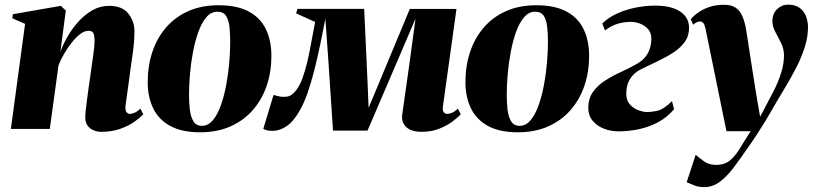

<svg xmlns="http://www.w3.org/2000/svg" viewBox="-20 -540 3404 804"><path d="M233 -323Q243.5 -353 262.5 -386.2Q281.5 -419.5 308 -449Q334.5 -478.5 366.8 -497Q399 -515.5 436.5 -515.5Q492 -515.5 517.5 -483Q543 -450.5 543 -409Q543 -379.5 540.2 -352.8Q537.5 -326 533.5 -300Q529.5 -274 526 -247Q523 -222.5 518.8 -193Q514.5 -163.5 511 -136.5Q507.5 -109.5 505 -92.5Q505 -74.5 511 -68.8Q517 -63 523.5 -63Q532 -63 543.8 -68Q555.5 -73 568 -85L580 -61Q567 -47.5 543.2 -30.5Q519.5 -13.5 484.5 -0.8Q449.5 12 402 12Q388 12 372.8 6Q357.5 0 347.2 -13.2Q337 -26.5 337 -49Q337 -58 339 -77.5Q341 -97 344.2 -121.8Q347.5 -146.5 351 -171.8Q354.5 -197 357.5 -217Q361 -242 364.2 -265Q367.5 -288 370.2 -307.8Q373 -327.5 374.5 -342.8Q376 -358 376 -366.5Q376 -381 374.2 -391Q372.5 -401 367 -406Q361.5 -411 350 -411Q334 -411 316 -397.5Q298 -384 280.8 -362.2Q263.5 -340.5 248.8 -315.2Q234 -290 225 -266.5L188.5 0H25.5L85 -440L31.5 -463.5L34 -480.5L234.5 -515.5L255.5 -496Z M895.5 -518Q973.5 -518 1022.2 -491.5Q1071 -465 1093.8 -417.2Q1116.5 -369.5 1116.5 -304.5Q1116.5 -239.5 1097 -181.8Q1077.5 -124 1039.5 -80Q1001.5 -36 945.8 -11Q890 14 818 14Q741 14 692.5 -12.8Q644 -39.5 621.2 -87Q598.5 -134.5 598.5 -196Q598.5 -264 618 -322.5Q637.5 -381 675.5 -425Q713.5 -469 768.8 -493.5Q824 -518 895.5 -518ZM890 -491Q864 -491 844.2 -468Q824.5 -445 810.8 -406.8Q797 -368.5 788.2 -322.5Q779.5 -276.5 775.5 -229.5Q771.5 -182.5 771.5 -143Q771.5 -112.5 774.8 -82.5Q778 -52.5 789.5 -32.8Q801 -13 825.5 -13Q851.5 -13 871.2 -36.5Q891 -60 904.8 -98.8Q918.5 -137.5 927.2 -184Q936 -230.5 940 -277.5Q944 -324.5 944 -364Q944 -399.5 940.8 -428.2Q937.5 -457 926.2 -474Q915 -491 890 -491Z M1745.5 12Q1702.5 12 1681 -8Q1659.5 -28 1664.5 -61.5L1694.5 -273.5L1720 -462L1647 -291.5L1519 7H1374.5L1354 -300.5L1342.5 -461Q1331.5 -404 1320 -349.2Q1308.5 -294.5 1295.8 -244.5Q1283 -194.5 1268.5 -152.5Q1254 -110.5 1236.5 -79.5Q1209.5 -31 1180 -11.5Q1150.5 8 1121.5 8Q1112.5 8 1105.2 7Q1098 6 1092.5 4Q1087 2 1082.5 -0.5L1125.5 -142.5Q1132 -141 1138.2 -139Q1144.5 -137 1151.5 -135.8Q1158.5 -134.5 1166.5 -134.5Q1172.5 -134.5 1178.2 -135Q1184 -135.5 1190.2 -137.5Q1196.5 -139.5 1203.5 -145Q1210.5 -150.5 1218.5 -160Q1234.5 -179.5 1246.5 -212.2Q1258.5 -245 1267.8 -285.2Q1277 -325.5 1284.5 -367.8Q1292 -410 1299.5 -448L1220 -484L1225.5 -503H1505L1519 -198.5L1523.5 -88.5L1569.5 -198.5L1696 -502.5H1891.5L1834.5 -92.5Q1833 -80.5 1835.8 -74.2Q1838.5 -68 1843.5 -65.5Q1848.5 -63 1853 -63Q1861.5 -63 1873.2 -68Q1885 -73 1897.5 -85L1909.5 -61Q1896.5 -47.5 1873.8 -30.5Q1851 -13.5 1818.8 -0.8Q1786.5 12 1745.5 12Z M2226 -518Q2304 -518 2352.8 -491.5Q2401.5 -465 2424.2 -417.2Q2447 -369.5 2447 -304.5Q2447 -239.5 2427.5 -181.8Q2408 -124 2370 -80Q2332 -36 2276.2 -11Q2220.5 14 2148.5 14Q2071.5 14 2023 -12.8Q1974.5 -39.5 1951.8 -87Q1929 -134.5 1929 -196Q1929 -264 1948.5 -322.5Q1968 -381 2006 -425Q2044 -469 2099.2 -493.5Q2154.5 -518 2226 -518ZM2220.5 -491Q2194.5 -491 2174.8 -468Q2155 -445 2141.2 -406.8Q2127.5 -368.5 2118.8 -322.5Q2110 -276.5 2106 -229.5Q2102 -182.5 2102 -143Q2102 -112.5 2105.2 -82.5Q2108.5 -52.5 2120 -32.8Q2131.5 -13 2156 -13Q2182 -13 2201.8 -36.5Q2221.5 -60 2235.2 -98.8Q2249 -137.5 2257.8 -184Q2266.5 -230.5 2270.5 -277.5Q2274.5 -324.5 2274.5 -364Q2274.5 -399.5 2271.2 -428.2Q2268 -457 2256.8 -474Q2245.5 -491 2220.5 -491Z M2569 10Q2537.5 10 2508.8 -1.2Q2480 -12.5 2461.8 -34.2Q2443.5 -56 2443.5 -87Q2443.5 -128 2463.5 -155.8Q2483.5 -183.5 2515.2 -203.5Q2547 -223.5 2582.8 -239.8Q2618.5 -256 2649.5 -274Q2679 -291 2693.2 -317.8Q2707.5 -344.5 2707.5 -378Q2707.5 -403.5 2693 -419Q2678.5 -434.5 2659 -441.5Q2639.5 -448.5 2624 -448.5Q2594.5 -448.5 2567.5 -440.8Q2540.5 -433 2513.5 -412.5L2502 -441.5Q2528.5 -467.5 2565.5 -484Q2602.5 -500.5 2643.5 -508.5Q2684.5 -516.5 2723 -516.5Q2791.5 -516.5 2828.5 -491.5Q2865.5 -466.5 2865.5 -423.5Q2865.5 -389.5 2847.2 -364.2Q2829 -339 2799.2 -319.8Q2769.5 -300.5 2734.5 -284Q2699.5 -267.5 2666 -251Q2646.5 -241.5 2632.2 -227Q2618 -212.5 2610.2 -192.8Q2602.5 -173 2602.5 -147.5Q2602.5 -119 2618 -102.2Q2633.5 -85.5 2653.8 -78.2Q2674 -71 2687 -71Q2712.5 -71 2736.5 -77.2Q2760.5 -83.5 2794 -116.5L2802.5 -82.5Q2774.5 -49.5 2737.5 -29.2Q2700.5 -9 2657.8 0.5Q2615 10 2569 10Z M2934 -421.5Q2930.5 -437.5 2924.8 -443.8Q2919 -450 2912 -450Q2904 -450 2897.5 -446.8Q2891 -443.5 2882.5 -436.5L2872.5 -459.5Q2887.5 -477 2908 -490.5Q2928.5 -504 2954.5 -512Q2980.5 -520 3012 -520Q3041.5 -520 3059.8 -508.2Q3078 -496.5 3088.2 -473.2Q3098.5 -450 3104.5 -415Q3108 -395 3113.2 -359.8Q3118.5 -324.5 3125 -282.8Q3131.5 -241 3137.8 -201Q3144 -161 3149 -131.5L3163 -51L3218 -155.5Q3229.5 -178 3238 -198.8Q3246.5 -219.5 3252.2 -238.8Q3258 -258 3260.5 -275.8Q3263 -293.5 3263 -309Q3262.5 -336.5 3250.5 -360.5Q3238.5 -384.5 3226.5 -406.8Q3214.5 -429 3214.5 -452Q3214.5 -482.5 3234 -501.5Q3253.5 -520.5 3280 -520.5Q3311 -520.5 3329.2 -506.5Q3347.5 -492.5 3355.5 -471Q3363.5 -449.5 3363.5 -426Q3363.5 -385.5 3350 -342.8Q3336.5 -300 3313.8 -255.8Q3291 -211.5 3263.5 -166.5Q3246.5 -138.5 3233.5 -116.2Q3220.5 -94 3209 -73.8Q3197.5 -53.5 3184 -31.5Q3170.5 -9.5 3152.8 18Q3135 45.5 3109 82.5Q3078.5 127 3050.5 163.8Q3022.5 200.5 2993.2 222Q2964 243.5 2929 243.5Q2906 243.5 2889.8 237.2Q2873.5 231 2855.5 223L2893 108.5Q2903 116.5 2925 133.5Q2947 150.5 2978.5 150.5Q3015.5 150.5 3038.8 130Q3062 109.5 3081 77.2Q3100 45 3123.5 9.5H3022Z"/></svg>

Font: Merriweather 144pt Black
Style: Italic
Weight: 900
Italic angle: -7.8°
Version: Version 2.101